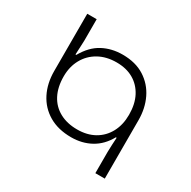

<svg xmlns="http://www.w3.org/2000/svg" viewBox="-159 -868 1018 1023"><g transform="rotate(30 350.0 -357.0)"><path d="M555 0V-131Q555 -150 556.5 -175.5Q558 -201 559 -220H554Q521 -160 467.5 -130.5Q414 -101 347 -101Q267 -101 210 -134.5Q153 -168 123 -227Q93 -286 93 -362V-714H151V-584Q151 -569 149.5 -547Q148 -525 147 -495H152Q190 -562 244.5 -591Q299 -620 366 -620Q446 -620 501 -585Q556 -550 584.5 -491Q613 -432 613 -359V0ZM354 -153Q415 -153 460 -178.5Q505 -204 530 -250.5Q555 -297 555 -359Q555 -425 530.5 -471.5Q506 -518 462.5 -543Q419 -568 359 -568Q296 -568 249 -541.5Q202 -515 176.5 -468.5Q151 -422 151 -363Q151 -297 175.5 -250Q200 -203 246 -178Q292 -153 354 -153Z"/></g></svg>

Font: Noto Sans Georgian Light
Style: Regular
Weight: 300
Version: Version 2.002